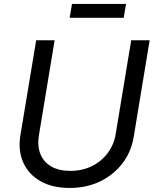

<svg xmlns="http://www.w3.org/2000/svg" viewBox="-20 -929 779 961"><path d="M328.6 11.7Q241.2 11.7 181.6 -22.7Q122.1 -57.1 95.9 -116.7Q69.8 -176.3 82 -251L161.1 -727.5H253.4L174.8 -252Q166 -198.7 182.1 -158.4Q198.2 -118.2 236.3 -95.9Q274.4 -73.7 332 -73.7Q392.1 -73.7 440.2 -97.7Q488.3 -121.6 519.3 -163.3Q550.3 -205.1 559.1 -258.3L636.7 -727.5H729L649.4 -244.6Q637.2 -169.4 593 -111.6Q548.8 -53.7 481 -21Q413.1 11.7 328.6 11.7ZM610.8 -909.2 599.1 -839.8H328.6L340.3 -909.2Z"/></svg>

Font: Inter 16pt
Style: Italic
Weight: 400
Italic angle: -9.3988°
Version: Version 4.001;git-66647c0bb